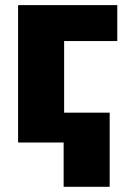

<svg xmlns="http://www.w3.org/2000/svg" viewBox="-20 -550 496 741"><path d="M432.6 -391.6H227.5V-115.2H403.3V170.9H225.6V0H49.8V-530.3H432.6Z"/></svg>

Font: Pretendard GOV Black
Style: Regular
Weight: 900
Designer: Base glyphs from Inter by Rasmus Andersson; Hangeul glyphs from Noto Sans CJK(Source Han Sans) by Jang Soo-young and Kan
Foundry: Kil Hyung-jin
Version: Version 1.309